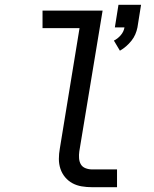

<svg xmlns="http://www.w3.org/2000/svg" viewBox="-20 -779 640 799"><path d="M479 -568 454 -610Q470 -618 482.5 -632.5Q495 -647 498 -665H458L473 -759H567L552 -665Q549 -650 543 -636Q537 -622 527 -609.5Q517 -597 505 -586.5Q493 -576 479 -568ZM363 0Q341 0 320 -3.5Q299 -7 281.5 -16.5Q264 -26 251 -41.5Q238 -57 231.5 -76.5Q225 -96 225 -117.5Q225 -139 229 -161L311 -662H157V-735H407L310 -149Q308 -135 309 -120.5Q310 -106 316.5 -95Q323 -84 336 -79Q349 -74 363 -74H467V0Z"/></svg>

Font: Iosevka SS04 Extended
Style: Italic
Weight: 400
Width: 7
Italic angle: -9°
Monospace: yes
Designer: Belleve Invis
Foundry: Belleve Invis
Version: Version 19.0.0; ttfautohint (v1.8.4)